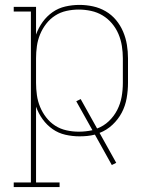

<svg xmlns="http://www.w3.org/2000/svg" viewBox="-20 -548 640 783"><path d="M36 215V196H106V-501H36V-520H127V-407Q137 -435 154 -458.5Q171 -482 194.5 -498.5Q218 -515 246.5 -521.5Q275 -528 304 -528Q332 -528 359.5 -522Q387 -516 411 -502Q435 -488 453 -466.5Q471 -445 482 -419Q493 -393 497.5 -365.5Q502 -338 502 -310V-210Q502 -179 496.5 -147.5Q491 -116 476.5 -88.5Q462 -61 438.5 -39Q415 -17 386 -6L454 116L436 125L367 1Q351 5 335.5 6.5Q320 8 304 8Q275 8 246.5 1.5Q218 -5 194.5 -21.5Q171 -38 154 -61.5Q137 -85 127 -113V196H223V215ZM301 -11Q315 -11 329 -12.5Q343 -14 357 -17L291 -135L309 -144L376 -24Q403 -34 424 -54Q445 -74 458 -99.5Q471 -125 476 -153Q481 -181 481 -210V-310Q481 -335 477 -360.5Q473 -386 463 -409.5Q453 -433 436.5 -452.5Q420 -472 398.5 -485Q377 -498 351.5 -503.5Q326 -509 301 -509Q276 -509 251 -503.5Q226 -498 205 -484.5Q184 -471 168.5 -451Q153 -431 143.5 -408Q134 -385 130.5 -360Q127 -335 127 -310V-210Q127 -185 130.5 -160Q134 -135 143.5 -112Q153 -89 168.5 -69Q184 -49 205 -35.5Q226 -22 251 -16.5Q276 -11 301 -11Z"/></svg>

Font: Iosevka Etoile Thin
Style: Regular
Weight: 100
Designer: Belleve Invis
Foundry: Belleve Invis
Version: Version 22.1.2; ttfautohint (v1.8.4)